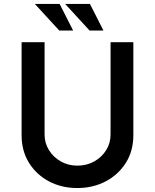

<svg xmlns="http://www.w3.org/2000/svg" viewBox="-20 -941 781 969"><path d="M205 -262Q205 -219 227 -183.5Q249 -148 286.5 -126.5Q324 -105 370 -105Q418 -105 456 -126.5Q494 -148 516 -183.5Q538 -219 538 -262V-728H653V-259Q653 -179 615 -119Q577 -59 513 -25.5Q449 8 370 8Q291 8 227.5 -25.5Q164 -59 126.5 -119Q89 -179 89 -259V-728H205ZM156 -921H281L349 -787H279ZM309 -921H434L502 -787H432Z"/></svg>

Font: Synthetic SemiBold
Style: Regular
Weight: 600
Designer: Santiago Orozco
Foundry: Typemade
Version: Version 2.000; ttfautohint (v1.8.4.7-5d5b)